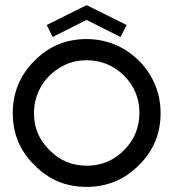

<svg xmlns="http://www.w3.org/2000/svg" viewBox="-20 -732 679 752"><path d="M319 0C399 0 467 -28 524 -85C581 -141 609 -209 609 -289C609 -342 596 -390 570 -435C544 -479 509 -514 465 -540C420 -566 372 -579 319 -579C239 -579 171 -551 115 -494C58 -437 30 -369 30 -289C30 -209 58 -141 115 -85C171 -28 239 0 319 0ZM320 -83C263 -83 214 -103 174 -144C133 -184 113 -232 113 -289C113 -326 122 -361 141 -393C159 -424 184 -449 216 -468C247 -487 282 -496 319 -496C376 -496 425 -476 466 -436C506 -395 526 -347 526 -290C526 -233 506 -184 466 -144C425 -103 377 -83 320 -83ZM476 -634 319 -712 163 -634 186 -587 319 -654 452 -587Z"/></svg>

Font: Kunika
Style: Regular
Weight: 400
Designer: Leo Kuroshita
Foundry: kurogedelic
Version: Version 1.000;PS 001.000;hotconv 1.0.88;makeotf.lib2.5.64775